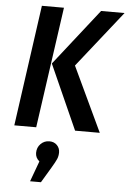

<svg xmlns="http://www.w3.org/2000/svg" viewBox="-64 -737 730 1092"><g transform="rotate(5 301.0 -191.0)"><path d="M130 -691H256L158 0H33ZM215 -369 468 -691H602L347 -369L521 0H380ZM300 131Q300 152 292.5 169.5Q285 187 264 222L212 309H150L193 192Q170 173 170 145Q170 114 190.5 93.5Q211 73 240 73Q267 73 283.5 90Q300 107 300 131Z"/></g></svg>

Font: Fira Sans Condensed Medium
Style: Italic
Weight: 500
Width: 3
Italic angle: -8°
Designer: bBox Type GmbH & Carrois Corporate GbR & Edenspiekermann AG
Foundry: bBox Type GmbH & Carrois Corporate GbR & Edenspiekermann AG
Version: Version 4.301